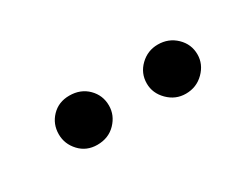

<svg xmlns="http://www.w3.org/2000/svg" viewBox="-26 -768 427 325"><g transform="rotate(-30 187.0 -606.0)"><path d="M154 -606Q154 -587 140 -572.5Q126 -558 104 -558Q83 -558 69.5 -572.5Q56 -587 56 -606Q56 -626 69.5 -640Q83 -654 104 -654Q126 -654 140 -640Q154 -626 154 -606ZM327 -606Q327 -587 312.5 -572.5Q298 -558 277 -558Q257 -558 242.5 -572.5Q228 -587 228 -606Q228 -626 242.5 -640Q257 -654 277 -654Q298 -654 312.5 -640Q327 -626 327 -606Z"/></g></svg>

Font: Baloo Tammudu 2
Style: Regular
Weight: 400
Designer: Maithili Shingre, Omkar Shende and Ek Type
Foundry: Ek Type
Version: Version 1.700